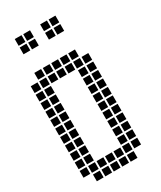

<svg xmlns="http://www.w3.org/2000/svg" viewBox="-211 -916 821 982"><g transform="rotate(-30 200.0 -425.0)"><path d="M5 -595V-555H45V-595ZM5 -545V-505H45V-545ZM5 -495V-455H45V-495ZM5 -445V-405H45V-445ZM5 -395V-355H45V-395ZM5 -345V-305H45V-345ZM5 -295V-255H45V-295ZM5 -245V-205H45V-245ZM5 -195V-155H45V-195ZM5 -145V-105H45V-145ZM5 -95V-55H45V-95ZM55 -45V-5H95V-45ZM55 -95V-55H95V-95ZM55 -145V-105H95V-145ZM55 -195V-155H95V-195ZM55 -245V-205H95V-245ZM55 -295V-255H95V-295ZM55 -345V-305H95V-345ZM55 -395V-355H95V-395ZM55 -445V-405H95V-445ZM55 -495V-455H95V-495ZM55 -545V-505H95V-545ZM55 -595V-555H95V-595ZM55 -645V-605H95V-645ZM105 -595V-555H145V-595ZM155 -595V-555H195V-595ZM205 -595V-555H245V-595ZM205 -645V-605H245V-645ZM155 -645V-605H195V-645ZM105 -645V-605H145V-645ZM255 -645V-605H295V-645ZM255 -595V-555H295V-595ZM255 -545V-505H295V-545ZM255 -495V-455H295V-495ZM255 -445V-405H295V-445ZM255 -395V-355H295V-395ZM255 -345V-305H295V-345ZM255 -295V-255H295V-295ZM255 -245V-205H295V-245ZM255 -195V-155H295V-195ZM255 -145V-105H295V-145ZM255 -95V-55H295V-95ZM255 -45V-5H295V-45ZM305 -95V-55H345V-95ZM305 -145V-105H345V-145ZM305 -195V-155H345V-195ZM305 -245V-205H345V-245ZM305 -295V-255H345V-295ZM305 -345V-305H345V-345ZM305 -395V-355H345V-395ZM305 -445V-405H345V-445ZM305 -495V-455H345V-495ZM305 -545V-505H345V-545ZM305 -595V-555H345V-595ZM105 -95V-55H145V-95ZM155 -95V-55H195V-95ZM205 -95V-55H245V-95ZM205 -45V-5H245V-45ZM155 -45V-5H195V-45ZM105 -45V-5H145V-45ZM55 -845V-805H95V-845ZM55 -795V-755H95V-795ZM105 -795V-755H145V-795ZM105 -845V-805H145V-845ZM205 -845V-805H245V-845ZM205 -795V-755H245V-795ZM255 -795V-755H295V-795ZM255 -845V-805H295V-845Z"/></g></svg>

Font: Nose Transport 13 Square
Style: Regular
Weight: 400
Designer: Nico Rohrbach
Foundry: Nose
Version: Version 1.400;Glyphs 3.2.3 (3260)